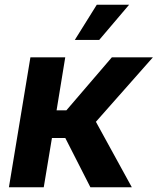

<svg xmlns="http://www.w3.org/2000/svg" viewBox="-20 -787 662 807"><path d="M17.5 0 107.8 -545.9H254.2L217.8 -323.3H259L450 -545.9H622.5L383.1 -275.1L534 0H359.9L254.5 -206.9H198.3L163.9 0ZM294.4 -619.1 386.8 -767.1H522.7L397 -619.1Z"/></svg>

Font: Adwaita Sans
Style: Italic
Weight: 400
Italic angle: -9.39999°
Designer: Rasmus Andersson
Foundry: rsms
Version: Version 4.001;git-9221beed3